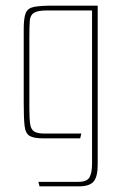

<svg xmlns="http://www.w3.org/2000/svg" viewBox="-20 -490 436 680"><path d="M120 170 116 154H258Q288 154 297 138Q306 122 306 90V-453H147Q113 -453 100 -444.5Q87 -436 85.5 -416.5Q84 -397 84 -362V-103Q84 -68 87 -49.5Q90 -31 101.5 -24Q113 -17 138 -17H268L264 0H133Q99 0 84.5 -9Q70 -18 67 -45Q64 -72 64 -125V-387Q64 -426 71 -443.5Q78 -461 100 -465.5Q122 -470 167 -470H326V93Q326 136 311.5 153Q297 170 259 170Z"/></svg>

Font: Smooch Sans Thin
Style: Regular
Weight: 100
Designer: Robert E. Leuschke
Foundry: Robert E. Leuschke
Version: Version 1.010